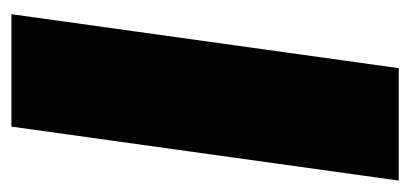

<svg xmlns="http://www.w3.org/2000/svg" viewBox="-216 -520 736 345"><g transform="rotate(90 152.5 -348.0)"><path d="M305 -696 208 0H6L103 -696Z"/></g></svg>

Font: Fira Sans Black
Style: Italic
Weight: 900
Italic angle: -8°
Designer: Carrois Corporate & Edenspiekermann AG
Foundry: Carrois Corporate GbR & Edenspiekermann AG
Version: Version 4.203